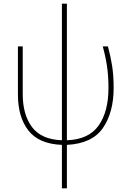

<svg xmlns="http://www.w3.org/2000/svg" viewBox="-20 -779 698 1039"><path d="M342 -759H315V-20Q204 -24 153.5 -91Q103 -158 103 -270V-528H77V-267Q77 -146 133.5 -73Q190 0 315 5V240H342V5Q479 -2 537 -86.5Q595 -171 595 -303Q595 -371 586.5 -424Q578 -477 564 -528H536Q551 -474 559 -421Q567 -368 567 -303Q567 -175 513.5 -99.5Q460 -24 342 -20Z"/></svg>

Font: Noto Sans Display Thin
Style: Regular
Weight: 250
Designer: Monotype Design Team
Foundry: Monotype Imaging Inc.
Version: Version 1.900